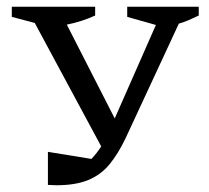

<svg xmlns="http://www.w3.org/2000/svg" viewBox="-20 -544 619 569"><path d="M122 4V-94L251 -73Q267 -90 280 -110L83 -476L15 -494V-524H262V-498Q223 -480 178 -471L320 -193L442 -470L357 -494V-524H569V-498Q554 -491 539.5 -484.5Q525 -478 510 -474L352 -134Q330 -88 304.5 -57Q279 -26 241.5 -10.5Q204 5 147 5Q141 5 135 4.5Q129 4 122 4Z"/></svg>

Font: Piazzolla SC
Style: Regular
Weight: 400
Designer: Juan Pablo del Peral
Foundry: Huerta Tipografica
Version: Version 1.330